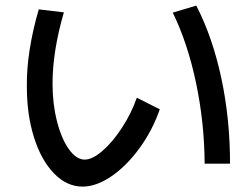

<svg xmlns="http://www.w3.org/2000/svg" viewBox="-20 -696 904 694"><path d="M77.1 -384.8Q76.2 -445.8 87.2 -516.4Q98.1 -586.9 120.1 -662.1L210.9 -651.4Q169.9 -510.7 169.9 -393.6Q169.9 -320.8 186 -257.6Q202.1 -194.3 229 -156.7Q255.9 -119.1 286.1 -119.1Q314 -119.1 350.3 -150.6Q386.7 -182.1 420.7 -233.9Q454.6 -285.6 474.6 -342.8L557.6 -300.8Q530.8 -224.1 484.1 -160.2Q437.5 -96.2 382.8 -58.8Q328.1 -21.5 278.3 -21.5Q221.7 -21.5 175.3 -69.1Q128.9 -116.7 102.8 -199.7Q76.7 -282.7 77.1 -384.8ZM604.5 -650.4 689.5 -675.8Q748.5 -561 780 -413.6Q811.5 -266.1 811.5 -104.5H719.7Q718.8 -252.4 688.7 -395.8Q658.7 -539.1 604.5 -650.4Z"/></svg>

Font: Pretendard GOV Medium
Style: Regular
Weight: 500
Designer: Base glyphs from Inter by Rasmus Andersson; Hangeul glyphs from Noto Sans CJK(Source Han Sans) by Jang Soo-young and Kan
Foundry: Kil Hyung-jin
Version: Version 1.309